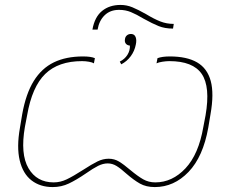

<svg xmlns="http://www.w3.org/2000/svg" viewBox="-20 -754 934 779"><path d="M61 -236 70 -290Q85 -374 117 -425.5Q149 -477 198.5 -501Q248 -525 317 -525Q349 -525 365 -518L361 -497Q355 -501 341 -503.5Q327 -506 313 -506Q217 -506 163.5 -454Q110 -402 90 -286L81 -239Q62 -129 95.5 -71.5Q129 -14 198 -14Q225 -14 251 -26.5Q277 -39 316 -64Q353 -88 375.5 -99Q398 -110 421 -110Q444 -110 463 -98.5Q482 -87 509 -64Q539 -39 561 -26.5Q583 -14 610 -14Q679 -14 732.5 -71Q786 -128 805 -239L814 -286Q834 -402 798.5 -454Q763 -506 667 -506Q654 -506 638.5 -503.5Q623 -501 615 -497L619 -518Q638 -525 669 -525Q738 -525 779.5 -501Q821 -477 835 -425.5Q849 -374 834 -290L825 -236Q804 -118 745 -56.5Q686 5 608 5Q573 5 548 -9Q523 -23 492 -50Q470 -70 453 -80.5Q436 -91 417 -91Q398 -91 378 -81Q358 -71 328 -50Q290 -24 259.5 -9.5Q229 5 194 5Q143 5 108 -22Q73 -49 60 -103Q47 -157 61 -236ZM469 -734Q494 -734 517 -724.5Q540 -715 572 -697Q605 -677 630.5 -667Q656 -657 685 -657L682 -638Q649 -638 624 -648Q599 -658 563 -678Q533 -696 511 -705Q489 -714 463 -714Q427 -714 404.5 -692Q382 -670 376 -634H355Q364 -685 394 -709.5Q424 -734 469 -734ZM507 -569Q496 -570 490.5 -577Q485 -584 487 -595Q488 -605 495.5 -611Q503 -617 514 -616Q526 -615 530.5 -603Q535 -591 531 -573Q526 -547 510.5 -526Q495 -505 472 -493L466 -504Q486 -514 497 -531.5Q508 -549 507 -569Z"/></svg>

Font: Fixel Italic Variable Display Thin
Style: Italic
Weight: 100
Italic angle: -10°
Designer: AlfaBravo + MacPaw
Foundry: Kyrylo Tkachov, Marchela Mozhyna, Serhii Makarenko, Maria Weinstein, Zakhar Kryvoshyya
Version: Version 1.210;Glyphs 3.2 (3217)